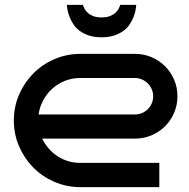

<svg xmlns="http://www.w3.org/2000/svg" viewBox="-20 -772 778 792"><path d="M711.9 -375Q711.9 -338.4 698.2 -306.6Q684.6 -274.9 660.9 -251.2Q637.2 -227.5 605.2 -213.9Q573.2 -200.2 537.1 -200.2H153.8Q164.6 -178.2 180.7 -159.7Q196.8 -141.1 216.8 -127.9Q236.8 -114.7 260.5 -107.4Q284.2 -100.1 310.1 -100.1H637.2V0H310.1Q253.4 -0.5 203.6 -22.2Q153.8 -43.9 116.9 -81.3Q80.1 -118.7 58.6 -168.5Q37.1 -218.3 37.1 -274.9Q37.1 -331.5 58.6 -381.3Q80.1 -431.2 116.9 -468.5Q153.8 -505.9 203.6 -527.6Q253.4 -549.3 310.1 -549.8H537.1Q573.2 -549.8 605.2 -536.1Q637.2 -522.5 660.9 -498.8Q684.6 -475.1 698.2 -443.4Q711.9 -411.6 711.9 -375ZM537.1 -299.8Q552.2 -299.8 565.9 -305.7Q579.6 -311.5 589.8 -321.8Q600.1 -332 606 -345.7Q611.8 -359.4 611.8 -375Q611.8 -390.1 606 -403.8Q600.1 -417.5 589.8 -427.7Q579.6 -438 565.9 -444.1Q552.2 -450.2 537.1 -450.2H310.1Q276.9 -450.2 247.8 -438.5Q218.8 -426.8 196 -406.5Q173.3 -386.2 158.4 -358.6Q143.6 -331.1 139.2 -299.8ZM542 -752Q541.5 -743.2 539.1 -729.7Q536.6 -716.3 530.8 -701.7Q524.9 -687 515.1 -671.9Q505.4 -656.7 489.5 -645Q473.6 -633.3 451.4 -625.7Q429.2 -618.2 398.9 -618.2Q368.7 -618.2 346.4 -625.7Q324.2 -633.3 308.3 -645Q292.5 -656.7 282.7 -671.9Q272.9 -687 267.1 -701.7Q261.2 -716.3 258.8 -729.7Q256.3 -743.2 255.9 -752H321.8Q323.7 -745.6 328.4 -736.6Q333 -727.5 341.6 -719.5Q350.1 -711.4 364 -705.8Q377.9 -700.2 398.9 -700.2Q419.9 -700.2 433.8 -705.8Q447.8 -711.4 456.5 -719.5Q465.3 -727.5 469.7 -736.6Q474.1 -745.6 476.1 -752Z"/></svg>

Font: Bruno Ace
Style: Regular
Weight: 400
Designer: Astigmatic (AOETI)
Foundry: Astigmatic (AOETI)
Version: Version 1.000